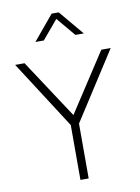

<svg xmlns="http://www.w3.org/2000/svg" viewBox="-106 -1079 836 1148"><g transform="rotate(-10 312.0 -504.5)"><path d="M287 0H337V-333L602 -745H545L313 -389L79 -745H22L287 -333ZM165 -859H216L312 -973L408 -859H459L333 -1009H290Z"/></g></svg>

Font: Mluvka ExtraLight
Style: Regular
Weight: 200
Designer: Modified by Jiří Krblich, Original typeface by Gumpita Rahayu
Foundry: Gumpita Rahayu & Jiří Krblich
Version: Version 2.000;Glyphs 3.1.1 (3134)